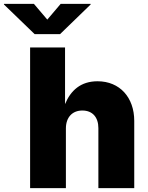

<svg xmlns="http://www.w3.org/2000/svg" viewBox="-103 -973 766 993"><path d="M237.8 -308.6C237.8 -366.7 271.5 -401.4 322.8 -401.4C375 -401.4 405.8 -367.2 405.8 -310.1V0H591.3V-347.7C591.3 -468.8 516.6 -552.7 401.4 -552.7C314 -552.7 262.2 -504.4 233.4 -434.6V-727.5H52.7V0H237.8ZM72.3 -953.1H-82.5V-949.7L76.2 -796.4H207.5L365.7 -949.7V-953.1H210.9L141.6 -871.6Z"/></svg>

Font: Raveo ExtraBold
Style: Regular
Weight: 800
Designer: Jakub Foglar, Rasmus Andersson (Inter)
Foundry: Jakubfoglar.com
Version: Version 1.100;Glyphs 3.2.3 (3260)